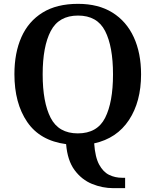

<svg xmlns="http://www.w3.org/2000/svg" viewBox="-20 -745 810 999"><path d="M570 234Q513 234 459 212Q405 190 368 140Q331 90 324 5Q188 -13 121.5 -110.5Q55 -208 55 -359Q55 -470 91.5 -552Q128 -634 201.5 -679.5Q275 -725 386 -725Q492 -725 565 -679.5Q638 -634 676 -551.5Q714 -469 714 -358Q714 -216 651 -120.5Q588 -25 470 1Q475 73 496 111.5Q517 150 548 165Q579 180 615 180H631V234ZM385 -51Q486 -51 527 -132Q568 -213 568 -358Q568 -503 527 -583.5Q486 -664 386 -664Q286 -664 244 -583.5Q202 -503 202 -358Q202 -213 243.5 -132Q285 -51 385 -51Z"/></svg>

Font: Noto Serif Myanmar SemiBold
Style: Regular
Weight: 600
Designer: Ben Mitchell and the Monotype Design Team
Foundry: Monotype Imaging Inc.
Version: Version 2.106; ttfautohint (v1.8.4.7-5d5b)